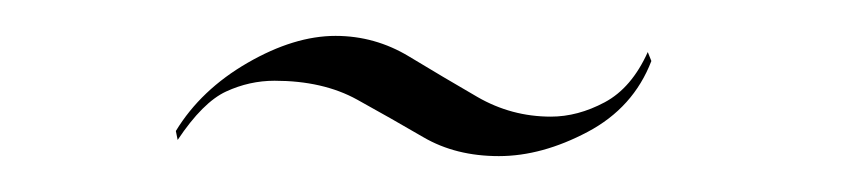

<svg xmlns="http://www.w3.org/2000/svg" viewBox="-20 -186 471 107"><path d="M79 -108 78 -113Q92 -136 118 -151Q144 -166 167 -166Q189 -166 208 -154.5Q227 -143 246 -132Q265 -121 287 -121Q302 -121 317 -129Q332 -137 341 -157L343 -152Q333 -126 307.5 -112.5Q282 -99 258 -99Q234 -99 216 -109.5Q198 -120 179 -130.5Q160 -141 133 -141Q119 -141 106 -135Q93 -129 79 -108Z"/></svg>

Font: Ballet 16pt
Style: Regular
Weight: 400
Designer: Maximiliano R. Sproviero
Foundry: Omnibus-Type
Version: Version 1.100; ttfautohint (v1.8.3)